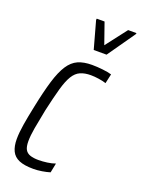

<svg xmlns="http://www.w3.org/2000/svg" viewBox="-139 -784 635 857"><g transform="rotate(20 178.5 -355.5)"><path d="M131 8Q88 8 63 -2.5Q38 -13 27 -35.5Q16 -58 16 -92Q16 -122 22.5 -162Q29 -202 40 -254Q56 -332 71.5 -383Q87 -434 106.5 -464Q126 -494 153 -506Q180 -518 219 -518Q243 -518 270 -515Q297 -512 313 -507L303 -462Q288 -467 267.5 -470Q247 -473 230 -473Q201 -473 180.5 -464Q160 -455 145.5 -431.5Q131 -408 119 -365.5Q107 -323 92 -256Q81 -202 74.5 -164.5Q68 -127 68 -101Q68 -75 75.5 -61.5Q83 -48 99 -42.5Q115 -37 139 -37Q158 -37 180 -40Q202 -43 218 -49L209 -4Q193 1 171.5 4.5Q150 8 131 8ZM203 -583 167 -713 168 -719H205L240 -619L317 -719H357L355 -713L264 -583Z"/></g></svg>

Font: Saira ExtraCondensed Light
Style: Italic
Weight: 300
Width: 2
Italic angle: -12°
Designer: Hector Gatti with collaboration of the Omnibus-Type team
Foundry: Omnibus-Type
Version: Version 1.101